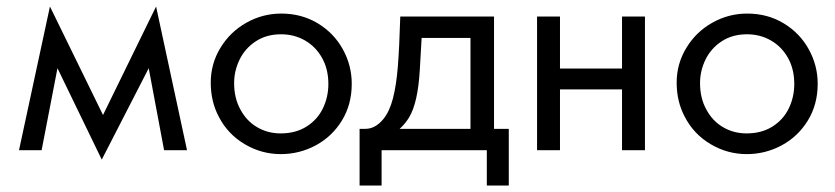

<svg xmlns="http://www.w3.org/2000/svg" viewBox="-20 -467 2597 597"><path d="M135.3 -446.8 300.3 -109.4 465.3 -446.8 561.5 0H490.2L442.4 -254.9L296.4 29.3L158.7 -254.9L109.4 0H39.1Z M665.5 -318.4Q695.3 -367.7 745.8 -396.2Q796.4 -424.8 854.5 -424.8Q918 -424.8 968 -394.5Q1018.1 -364.3 1045.9 -314Q1073.7 -263.7 1073.7 -206.5Q1073.7 -142.1 1043.2 -92.3Q1012.7 -42.5 961.9 -15.1Q911.1 12.2 853 12.2Q793 12.2 740.7 -18.8Q688.5 -49.8 660.6 -103.5Q635.3 -150.9 635.3 -210Q635.3 -269 665.5 -318.4ZM727.5 -126.5Q746.6 -90.8 779.5 -71.5Q812.5 -52.2 852.5 -52.2Q899.4 -52.2 933.1 -73.5Q966.8 -94.7 983.9 -129.9Q1001 -165 1001 -206.1Q1001 -252 981.4 -286.9Q961.9 -321.8 928.5 -341.1Q895 -360.4 854 -360.4Q808.6 -360.4 775.4 -338.6Q742.2 -316.9 725.1 -282Q708 -247.1 708 -208.5Q708 -161.6 727.5 -126.5Z M1116.2 -66.4Q1147 -66.4 1171.9 -96.7Q1191.4 -120.6 1201.9 -161.4Q1212.4 -202.1 1217 -259.8Q1221.7 -317.4 1224.6 -415.5H1516.1V-66.4H1562V109.9H1493.7V0H1166.5V109.9H1098.1V-66.4ZM1222.7 -66.4H1442.9V-349.1H1291L1285.2 -248Q1279.3 -147.9 1252.4 -102.5Q1240.7 -83 1222.7 -66.4Z M1649.9 0V-415.5H1721.2V-253.9H1914.1V-415.5H1985.4V0H1914.1V-189H1721.2V0Z M2114.3 -318.4Q2144 -367.7 2194.6 -396.2Q2245.1 -424.8 2303.2 -424.8Q2366.7 -424.8 2416.7 -394.5Q2466.8 -364.3 2494.6 -314Q2522.5 -263.7 2522.5 -206.5Q2522.5 -142.1 2491.9 -92.3Q2461.4 -42.5 2410.6 -15.1Q2359.9 12.2 2301.8 12.2Q2241.7 12.2 2189.5 -18.8Q2137.2 -49.8 2109.4 -103.5Q2084 -150.9 2084 -210Q2084 -269 2114.3 -318.4ZM2176.3 -126.5Q2195.3 -90.8 2228.3 -71.5Q2261.2 -52.2 2301.3 -52.2Q2348.1 -52.2 2381.8 -73.5Q2415.5 -94.7 2432.6 -129.9Q2449.7 -165 2449.7 -206.1Q2449.7 -252 2430.2 -286.9Q2410.6 -321.8 2377.2 -341.1Q2343.8 -360.4 2302.7 -360.4Q2257.3 -360.4 2224.1 -338.6Q2190.9 -316.9 2173.8 -282Q2156.7 -247.1 2156.7 -208.5Q2156.7 -161.6 2176.3 -126.5Z"/></svg>

Font: NMS Futura Pro Book
Style: Regular
Weight: 400
Designer: Blend3rman
Version: Version 0.1